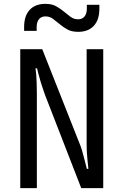

<svg xmlns="http://www.w3.org/2000/svg" viewBox="-20 -975 640 995"><path d="M85 -720H199L390 -237Q398 -219 405 -195.5Q412 -172 417 -151Q424 -126 430 -100H438Q438 -100 437 -110.5Q436 -121 434 -139Q432 -157 430.5 -180.5Q429 -204 429 -230V-720H515V0H401L213 -484Q205 -507 197 -531Q189 -555 184 -575Q177 -598 172 -621H164Q166 -605 168 -585Q169 -568 170 -544.5Q171 -521 171 -492V0H85ZM385 -875Q406 -875 418 -889.5Q430 -904 430 -930V-950H495V-930Q495 -872 466 -841Q437 -810 385 -810Q351 -810 329 -822.5Q307 -835 289 -850Q271 -865 254.5 -877.5Q238 -890 215 -890Q194 -890 182 -875.5Q170 -861 170 -835V-815H105V-835Q105 -893 134 -924Q163 -955 215 -955Q249 -955 271 -942.5Q293 -930 311 -915Q329 -900 346 -887.5Q363 -875 385 -875Z"/></svg>

Font: JetBrainsMono NF
Style: Regular
Weight: 400
Monospace: yes
Designer: Philipp Nurullin, Konstantin Bulenkov
Foundry: JetBrains
Version: Version 1.0.2; ttfautohint (v1.8.3)